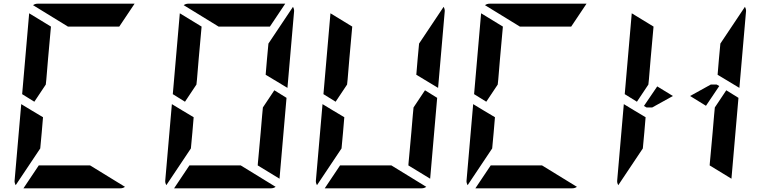

<svg xmlns="http://www.w3.org/2000/svg" viewBox="-20 -1020 4120 1040"><path d="M206 -302 198 -216 65 -17Q58 -30 59 -41L95 -456L151 -422L178 -406L213 -385ZM166 -469 100 -510 138 -948 256 -876 240 -698 231 -590 228 -562ZM348 -876 159 -992Q170 -1000 184 -1000H390H514H709L626 -876H587H503H379ZM468 -124 657 -8Q646 0 632 0H426H302H107L190 -124H229H313H437Z M1426 -698 1434 -784 1567 -983Q1574 -970 1573 -959L1537 -544L1419 -615ZM1466 -531 1532 -490 1494 -52 1376 -124 1377 -138 1380 -170 1392 -302 1400 -396 1404 -438ZM1022 -302 1014 -216 881 -17Q874 -30 875 -41L911 -456L967 -422L994 -406L1029 -385ZM982 -469 916 -510 954 -948 1072 -876 1056 -698 1047 -590 1044 -562ZM1164 -876 975 -992Q986 -1000 1000 -1000H1206H1330H1525L1442 -876H1403H1319H1195ZM1284 -124 1473 -8Q1462 0 1448 0H1242H1118H923L1006 -124H1045H1129H1253Z M2242 -698 2250 -784 2383 -983Q2390 -970 2389 -959L2353 -544L2235 -615ZM2282 -531 2348 -490 2310 -52 2192 -124 2193 -138 2196 -170 2208 -302 2216 -396 2220 -438ZM1838 -302 1830 -216 1697 -17Q1690 -30 1691 -41L1727 -456L1783 -422L1810 -406L1845 -385ZM1798 -469 1732 -510 1770 -948 1888 -876 1872 -698 1863 -590 1860 -562ZM2100 -124 2289 -8Q2278 0 2264 0H2058H1934H1739L1822 -124H1861H1945H2069Z M2654 -302 2646 -216 2513 -17Q2506 -30 2507 -41L2543 -456L2599 -422L2626 -406L2661 -385ZM2614 -469 2548 -510 2586 -948 2704 -876 2688 -698 2679 -590 2676 -562ZM2796 -876 2607 -992Q2618 -1000 2632 -1000H2838H2962H3157L3074 -876H3035H2951H2827ZM2916 -124 3105 -8Q3094 0 3080 0H2874H2750H2555L2638 -124H2677H2761H2885Z M3874 -698 3882 -784 4015 -983Q4022 -970 4021 -959L3985 -544L3867 -615ZM3540 -552 3625 -500 3513 -438H3482L3468 -446ZM3914 -531 3980 -490 3942 -52 3824 -124 3825 -138 3828 -170 3840 -302 3848 -396 3852 -438ZM3470 -302 3462 -216 3329 -17Q3322 -30 3323 -41L3359 -456L3415 -422L3442 -406L3477 -385ZM3430 -469 3364 -510 3402 -948 3520 -876 3504 -698 3495 -590 3492 -562ZM3876 -554 3804 -447 3718 -500 3830 -562H3862Z"/></svg>

Font: DSEG14 Modern Mini
Style: Bold Italic
Weight: 700
Italic angle: -5°
Designer: Keshikan(Twitter:@keshinomi_88pro)
Version: Version 0.46